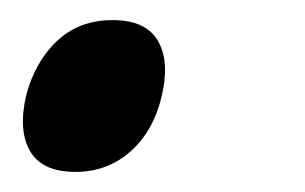

<svg xmlns="http://www.w3.org/2000/svg" viewBox="-20 -161 303 191"><path d="M141 -66Q133 -31 110 -10.5Q87 10 55 10Q22 10 10 -10.5Q-2 -31 6 -66Q15 -100 37 -120.5Q59 -141 92 -141Q125 -141 137 -120.5Q149 -100 141 -66Z"/></svg>

Font: TypoPRO Sinkin Sans
Style: 300 Light Italic
Weight: 300
Italic angle: -112°
Designer: Keith Bates
Foundry: K-Type
Version: Sinkin Sans (version 1.0)  by Keith Bates   •   © 2014   www